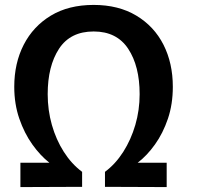

<svg xmlns="http://www.w3.org/2000/svg" viewBox="-20 -760 819 781"><path d="M63 1V-98H181Q144 -127 111.5 -172.5Q79 -218 58.5 -277.5Q38 -337 38 -407Q38 -503 76.5 -578Q115 -653 187 -696.5Q259 -740 361 -740Q462 -740 534.5 -696.5Q607 -653 645 -578Q683 -503 683 -407Q683 -336 663 -277Q643 -218 610.5 -172.5Q578 -127 540 -98H658V1L407 0V-61Q450 -93 481.5 -142.5Q513 -192 530.5 -252Q548 -312 548 -377Q548 -491 501.5 -561.5Q455 -632 361 -632Q266 -632 220 -561.5Q174 -491 174 -377Q174 -312 191 -252Q208 -192 239.5 -142.5Q271 -93 314 -61V0Z"/></svg>

Font: Murecho Medium
Style: Regular
Weight: 500
Designer: Neil Summerour
Foundry: Positype
Version: Version 1.010; ttfautohint (v1.8.3)